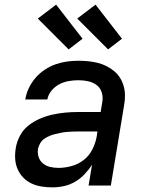

<svg xmlns="http://www.w3.org/2000/svg" viewBox="-20 -800 640 828"><path d="M206 8Q183 8 160 4.5Q137 1 116.5 -8.5Q96 -18 80.5 -34Q65 -50 56 -70.5Q47 -91 45.5 -114.5Q44 -138 48 -161Q52 -188 66 -214.5Q80 -241 103 -259Q126 -277 153 -288.5Q180 -300 207.5 -306Q235 -312 262.5 -314.5Q290 -317 318 -317H414L421 -359Q425 -380 419 -400.5Q413 -421 397 -433Q381 -445 360.5 -449.5Q340 -454 318 -454Q298 -454 277 -450.5Q256 -447 236.5 -437Q217 -427 202.5 -409.5Q188 -392 184 -371H89Q93 -396 104 -419.5Q115 -443 132.5 -463.5Q150 -484 172.5 -499Q195 -514 219 -522.5Q243 -531 268 -534.5Q293 -538 318 -538Q339 -538 360 -536Q381 -534 401 -529Q421 -524 439 -515Q457 -506 472 -493.5Q487 -481 497.5 -464.5Q508 -448 513.5 -428Q519 -408 519 -387Q519 -366 515 -345L458 0H362L377 -90Q363 -68 344.5 -48.5Q326 -29 303.5 -16Q281 -3 256 2.5Q231 8 206 8ZM233 -76Q260 -76 289 -84Q318 -92 341.5 -110.5Q365 -129 378.5 -156Q392 -183 397 -211L400 -233H318Q305 -233 292.5 -232.5Q280 -232 268 -231Q256 -230 243.5 -227.5Q231 -225 218.5 -222Q206 -219 194 -214Q182 -209 171 -201.5Q160 -194 153.5 -182.5Q147 -171 144 -159Q141 -140 146.5 -123Q152 -106 165.5 -95Q179 -84 196.5 -80Q214 -76 233 -76ZM446 -587 313 -720 392 -780 506 -633ZM276 -587 143 -720 222 -780 336 -633Z"/></svg>

Font: Iosevka Curly MdExObl
Style: Regular
Weight: 500
Width: 7
Italic angle: -9°
Monospace: yes
Designer: Belleve Invis
Foundry: Belleve Invis
Version: Version 11.1.0; ttfautohint (v1.8.3)